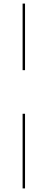

<svg xmlns="http://www.w3.org/2000/svg" viewBox="-20 -800 260 1070"><path d="M106 -780H119.5V-409H106ZM106 -166H119.5V250H106Z"/></svg>

Font: Bodoni* 16pt
Style: Regular
Weight: 400
Version: Version 2.3